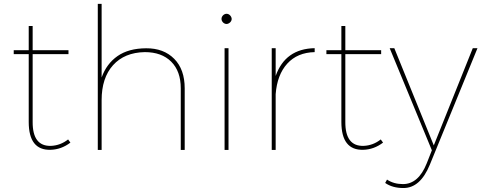

<svg xmlns="http://www.w3.org/2000/svg" viewBox="-20 -762 2447 976"><path d="M146 -142.1Q145.5 -17.6 239.3 -20.5Q287.1 -22.5 326.2 -53.2L337.9 -37.1Q292 -2 236.8 -0.5Q126 2.4 126 -142.1V-486.8H49.8V-506.8H126V-629.9H146V-506.8H328.1V-486.8H146Z M918.9 -313V0H898.9V-313Q898.9 -399.9 850.3 -448.5Q801.8 -497.1 715.8 -497.1Q612.8 -495.1 554.7 -430.7Q496.6 -366.2 496.6 -252.9V0H477.1V-742.2H496.6V-368.2Q521.5 -438 577.6 -477.1Q633.8 -516.1 722.9 -516.6Q812 -517.1 865.5 -463.1Q918.9 -409.2 918.9 -313Z M1141.6 0H1121.6V-517.1H1141.6ZM1149.4 -684.1Q1157.2 -675.8 1157.7 -666Q1157.7 -656.2 1149.9 -648.4Q1141.6 -640.6 1131.8 -640.1Q1122.1 -640.1 1113.8 -647.9Q1106 -656.2 1106 -666Q1106 -675.8 1113.8 -684.1Q1122.1 -691.9 1131.8 -691.9Q1141.6 -691.9 1149.4 -684.1Z M1381.3 -517.1V-376Q1430.2 -514.2 1579.6 -517.1V-497.1Q1491.7 -495.1 1440.2 -438.5Q1388.7 -381.8 1381.3 -283.2V0H1361.3V-517.1Z M1735.4 -142.1Q1734.9 -17.6 1828.6 -20.5Q1876.5 -22.5 1915.5 -53.2L1927.2 -37.1Q1881.3 -2 1826.2 -0.5Q1715.3 2.4 1715.3 -142.1V-486.8H1639.2V-506.8H1715.3V-629.9H1735.4V-506.8H1917.5V-486.8H1735.4Z M2028.3 173.8Q2107.4 173.8 2149.4 67.9L2175.3 2L1960.9 -517.1H1984.4L2185.1 -22.9L2383.3 -517.1H2407.2L2165 75.2Q2116.2 194.3 2030.3 193.8Q1975.1 193.8 1938 168L1947.3 150.9Q1981.4 173.8 2028.3 173.8Z"/></svg>

Font: Montserrat-Hairline
Style: Regular
Weight: 250
Designer: Julieta Ulanovsky
Foundry: Julieta Ulanovsky
Version: Version 1.000;PS 002.000;hotconv 1.0.70;makeotf.lib2.5.58329